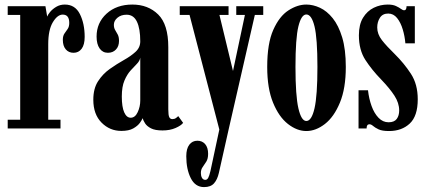

<svg xmlns="http://www.w3.org/2000/svg" viewBox="-20 -550 1834 822"><path d="M13 0V-37.5H66.5V-486H13V-523.5H174.5L182 -479Q184.5 -486.5 194.5 -498.8Q204.5 -511 220.8 -520.8Q237 -530.5 257.5 -530.5Q301.5 -530.5 322 -489.8Q342.5 -449 342.5 -392Q342.5 -358.5 329.5 -341.2Q316.5 -324 295 -324Q274 -324 261.5 -338.8Q249 -353.5 249 -379.5Q249 -396.5 256 -406.5Q263 -416.5 269.8 -426.2Q276.5 -436 276.5 -452Q276.5 -487.5 248.5 -487.5Q226 -487.5 206.2 -454.8Q186.5 -422 186.5 -361V-37.5H239V0Z M499.5 10.5Q450 10.5 414.8 -25Q379.5 -60.5 379.5 -123Q379.5 -171 399.8 -202.2Q420 -233.5 450 -254.8Q480 -276 510 -292.8Q540 -309.5 560.2 -328Q580.5 -346.5 580.5 -373Q580.5 -427.5 566.2 -457.2Q552 -487 522 -487Q498 -487 482.8 -474Q467.5 -461 467.5 -444Q467.5 -430.5 473 -421.5Q478.5 -412.5 484 -402.2Q489.5 -392 489.5 -375Q489.5 -351.5 476.2 -337.8Q463 -324 442 -324Q419.5 -324 406.5 -342.5Q393.5 -361 393.5 -393.5Q393.5 -452.5 436.2 -491.5Q479 -530.5 546.5 -530.5Q614 -530.5 657.2 -488Q700.5 -445.5 700.5 -348V-82Q700.5 -56.5 704.8 -48.2Q709 -40 718 -40Q727 -40 733.5 -44.8Q740 -49.5 743 -53L764 -24Q755.5 -12.5 731.5 -2Q707.5 8.5 676 8.5Q644 8.5 626.5 -0.5Q609 -9.5 601.2 -21.8Q593.5 -34 590.5 -44Q588.5 -37.5 579 -24.2Q569.5 -11 550.5 -0.2Q531.5 10.5 499.5 10.5ZM539.5 -46Q558.5 -46 569.5 -69.8Q580.5 -93.5 580.5 -119.5V-303.5Q578.5 -289.5 566.5 -277.2Q554.5 -265 539.2 -248.2Q524 -231.5 512.8 -205.2Q501.5 -179 501.5 -137Q501.5 -92 511.8 -69Q522 -46 539.5 -46Z M853.5 251Q816 251 796.8 212.8Q777.5 174.5 777.5 119Q777.5 86.5 790.5 69.5Q803.5 52.5 825 52.5Q846 52.5 858.5 67.2Q871 82 871 108.5Q871 129.5 863.2 142Q855.5 154.5 847.8 165Q840 175.5 840 191Q840 203 844.8 211.5Q849.5 220 859 220Q866.5 220 871.2 211.8Q876 203.5 881 182L919 4.5L791.5 -486H749.5V-523.5H958.5V-486H919.5L977.5 -246L1028.5 -486H991.5V-523.5H1107V-486H1071L959 3.5L917 190.5Q910.5 219 896.2 235Q882 251 853.5 251Z M1291.5 11Q1251.5 11 1212.8 -19.2Q1174 -49.5 1149 -110.5Q1124 -171.5 1124 -263.5Q1124 -364 1150 -422.2Q1176 -480.5 1214.8 -505.5Q1253.5 -530.5 1291.5 -530.5Q1320 -530.5 1349.8 -516.8Q1379.5 -503 1404.5 -472Q1429.5 -441 1445 -389.8Q1460.5 -338.5 1460.5 -263.5Q1460.5 -171.5 1435.2 -110.5Q1410 -49.5 1371 -19.2Q1332 11 1291.5 11ZM1291.5 -32Q1314 -32 1326.5 -86.2Q1339 -140.5 1339 -263.5Q1339 -386 1326.5 -437Q1314 -488 1291.5 -488Q1270 -488 1257.5 -437Q1245 -386 1245 -263.5Q1245 -140.5 1257.5 -86.2Q1270 -32 1291.5 -32Z M1645.5 11Q1616 11 1600.8 3.8Q1585.5 -3.5 1577.2 -10.8Q1569 -18 1561.5 -18Q1549.5 -18 1549.5 0H1515V-163.5H1555.5Q1559.5 -127.5 1570.8 -96.2Q1582 -65 1600.5 -45.8Q1619 -26.5 1643.5 -26.5Q1668 -26.5 1678.5 -40.8Q1689 -55 1689 -77Q1689 -109 1668.8 -140.2Q1648.5 -171.5 1612.5 -209Q1572.5 -250 1544.5 -293Q1516.5 -336 1516.5 -399Q1516.5 -445 1534.2 -474Q1552 -503 1580.2 -516.8Q1608.5 -530.5 1640 -530.5Q1662 -530.5 1675.2 -524.2Q1688.5 -518 1696.5 -512Q1704.5 -506 1710.5 -506Q1720.5 -506 1720.5 -523.5H1756V-364.5H1715.5Q1713 -395 1704.2 -424.2Q1695.5 -453.5 1680 -472.8Q1664.5 -492 1642 -492Q1618 -492 1606.5 -474Q1595 -456 1595 -432.5Q1595 -404 1615 -378.2Q1635 -352.5 1670.5 -318Q1709.5 -279.5 1739 -234.5Q1768.5 -189.5 1768.5 -125Q1768.5 -53 1734.2 -21Q1700 11 1645.5 11Z"/></svg>

Font: Imbue 10pt
Style: Bold
Weight: 700
Designer: Tyler Finck
Foundry: Etcetera Type Company
Version: Version 1.102; ttfautohint (v1.8.3)